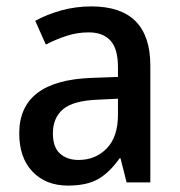

<svg xmlns="http://www.w3.org/2000/svg" viewBox="-20 -662 562 599"><path d="M265 -642Q449 -642 449 -457V-93H375L356 -168H353Q322 -124 286.5 -103.5Q251 -83 192 -83Q123 -83 81.5 -126.5Q40 -170 40 -246Q40 -411 266 -419L348 -422V-453Q348 -510 324.5 -535.5Q301 -561 257 -561Q222 -561 189 -550.5Q156 -540 123 -523L90 -597Q126 -617 171 -629.5Q216 -642 265 -642ZM285 -351Q208 -348 176.5 -321Q145 -294 145 -246Q145 -203 167 -183Q189 -163 225 -163Q278 -163 313 -199Q348 -235 348 -304V-354Z"/></svg>

Font: Noto Sans Telugu UI SemiCondensed Medium
Style: Regular
Weight: 500
Width: 4
Designer: Jelle Bosma - Monotype Design Team
Foundry: Monotype Imaging Inc.
Version: Version 2.005; ttfautohint (v1.8.4.7-5d5b)